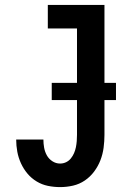

<svg xmlns="http://www.w3.org/2000/svg" viewBox="-20 -755 540 783"><path d="M225 8Q200 8 175.5 3Q151 -2 129.5 -15Q108 -28 92 -47Q76 -66 65.5 -89Q55 -112 50.5 -136.5Q46 -161 46 -186Q46 -186 46 -186Q46 -186 46 -186H157Q157 -186 157 -186Q157 -186 157 -186Q157 -169 160 -152.5Q163 -136 171 -121.5Q179 -107 193.5 -97.5Q208 -88 225 -88Q238 -88 249.5 -93.5Q261 -99 269 -109Q277 -119 282 -130.5Q287 -142 289.5 -154.5Q292 -167 293 -179.5Q294 -192 294 -205V-639H175V-735H406V-205Q406 -179 402.5 -152.5Q399 -126 389.5 -101.5Q380 -77 364 -55.5Q348 -34 326 -19Q304 -4 278 2Q252 8 225 8ZM191 -347V-417H453V-347Z"/></svg>

Font: Iosevka Slab
Style: Bold
Weight: 700
Monospace: yes
Designer: Belleve Invis
Foundry: Belleve Invis
Version: Version 11.1.1; ttfautohint (v1.8.3)